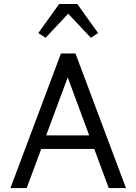

<svg xmlns="http://www.w3.org/2000/svg" viewBox="-20 -949 688 969"><path d="M455.6 -197.3H188L114.7 0H32.7L287.6 -679.2H360.8L615.7 0H528.8ZM430.2 -265.6 321.8 -558.6 212.9 -265.6ZM324.2 -879.9 210 -758.3 173.3 -782.2 278.3 -928.7H370.1L475.1 -782.2L438.5 -758.3Z"/></svg>

Font: Molengo
Style: Regular
Weight: 400
Designer: moyogo
Foundry: moyogo
Version: Version 0.11; ttfautohint (v0.8) -G 32 -r 16 -x